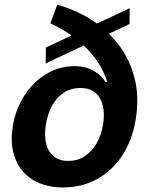

<svg xmlns="http://www.w3.org/2000/svg" viewBox="-20 -788 636 819"><path d="M532.7 -685.5 174.8 -517.6 175.8 -585.4 533.2 -752.9ZM249 11.7Q171.4 11.2 118.9 -21.7Q66.4 -54.7 44.2 -113.5Q22 -172.4 34.7 -250Q46.4 -322.3 84 -380.4Q121.6 -438.5 177 -472.2Q232.4 -505.9 297.9 -505.9Q332 -505.9 357.4 -496.1Q382.8 -486.3 400.9 -471.2Q418.9 -456.1 429.7 -438.5H437Q422.9 -488.8 388.7 -535.6Q354.5 -582.5 304.9 -621.8Q255.4 -661.1 194.8 -688.5L224.1 -767.6Q299.8 -747.6 367.2 -705.3Q434.6 -663.1 483.2 -600.8Q531.7 -538.6 553.2 -457.8Q574.7 -377 559.1 -279.8Q544.4 -190.4 501.7 -125Q459 -59.6 394.3 -24.2Q329.6 11.2 249 11.7ZM271.5 -101.6Q310.5 -101.6 340.8 -121.1Q371.1 -140.6 391.4 -175.3Q411.6 -210 419.4 -255.4Q426.8 -298.3 419.2 -334Q411.6 -369.6 388.2 -391.1Q364.7 -412.6 322.8 -412.6Q282.2 -412.6 251.7 -392.3Q221.2 -372.1 202.1 -337.2Q183.1 -302.2 175.8 -257.8Q168.5 -213.4 176.3 -178Q184.1 -142.6 207.8 -122.1Q231.4 -101.6 271.5 -101.6Z"/></svg>

Font: Inter 16pt
Style: Bold Italic
Weight: 700
Italic angle: -9.3988°
Version: Version 4.001;git-66647c0bb